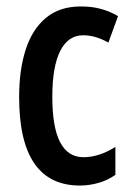

<svg xmlns="http://www.w3.org/2000/svg" viewBox="-20 -572 411 602"><path d="M231 9.8Q40 9.8 40 -267.6Q40 -353.5 60.8 -417.2Q81.5 -481 124.5 -516.4Q167.5 -551.8 233.4 -551.8Q268.6 -551.8 296.9 -543.9Q325.2 -536.1 350.1 -521.5L319.8 -438.5Q279.3 -461.4 240.7 -461.4Q193.8 -461.4 168.9 -412.4Q144 -363.3 144 -268.1Q144 -79.1 241.7 -79.1Q290.5 -79.1 341.8 -111.3V-23.9Q318.4 -6.8 288.6 1.5Q258.8 9.8 231 9.8Z"/></svg>

Font: Open Sans Condensed SemiBold
Style: Regular
Weight: 600
Width: 3
Designer: Monotype Design Team
Foundry: Monotype Imaging Inc.
Version: Version 3.000; ttfautohint (v1.8.4)